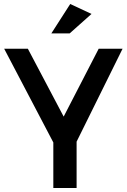

<svg xmlns="http://www.w3.org/2000/svg" viewBox="-20 -945 637 965"><path d="M440 -875 330 -777H238L333 -925ZM596 -700 365 -233V0H248V-229L1 -700H120L300 -359L476 -700Z"/></svg>

Font: Steamflix Grotesk
Style: Regular
Weight: 400
Designer: Julieta Ulanovsky
Foundry: Julieta Ulanovsky
Version: Version 4.000;PS 004.000;hotconv 1.0.88;makeotf.lib2.5.64775